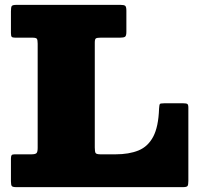

<svg xmlns="http://www.w3.org/2000/svg" viewBox="-20 -770 820 790"><path d="M113.5 -615Q128.5 -615 131.8 -610.2Q135 -605.5 135 -590V-161.5Q135 -144.5 130 -139.8Q125 -135 108.5 -135H39.5Q30 -135 27.5 -131Q25 -127 25 -117V-24Q25 -8.5 28.8 -4.2Q32.5 0 47.5 0H732.5Q748.5 0 751.8 -5Q755 -10 755 -26V-327Q755 -339 751 -342Q747 -345 734.5 -345H655.5Q639.5 -345 637.5 -341.8Q635.5 -338.5 634.5 -323Q632 -248.5 610.5 -207.8Q589 -167 550 -151Q511 -135 455 -135H394.5Q377 -135 373.5 -140.2Q370 -145.5 370 -163V-595Q370 -609.5 375 -612.2Q380 -615 394.5 -615H473.5Q489 -615 494.5 -618.8Q500 -622.5 500 -639V-726Q500 -742 495.2 -746Q490.5 -750 475.5 -750H48.5Q31.5 -750 28.2 -745Q25 -740 25 -723V-634Q25 -622 28.2 -618.5Q31.5 -615 42.5 -615Z"/></svg>

Font: Besley Black
Style: Regular
Weight: 900
Designer: Owen Earl
Foundry: indestructible type*
Version: Version 2.001